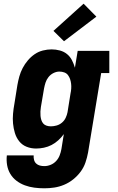

<svg xmlns="http://www.w3.org/2000/svg" viewBox="-20 -795 640 1038"><path d="M220 223Q192 223 165.5 219.5Q139 216 114.5 207Q90 198 69.5 182.5Q49 167 36 145.5Q23 124 18.5 98Q14 72 17 45H162Q161 57 164 69Q167 81 175.5 89Q184 97 195.5 100Q207 103 220 103Q237 103 254 96Q271 89 283.5 75.5Q296 62 302.5 45Q309 28 312 11L325 -70Q312 -52 295 -36.5Q278 -21 258.5 -11Q239 -1 217.5 3.5Q196 8 175 8Q148 8 124 -1.5Q100 -11 84 -31Q68 -51 60.5 -76Q53 -101 50.5 -127Q48 -153 50.5 -180.5Q53 -208 58 -235L74 -335Q78 -358 84.5 -381.5Q91 -405 102.5 -427Q114 -449 130.5 -468.5Q147 -488 167.5 -502Q188 -516 212 -522Q236 -528 259 -528Q282 -528 304 -522Q326 -516 342.5 -502.5Q359 -489 369 -469.5Q379 -450 385 -429L400 -520H571V-400H527L456 30Q451 57 442 83.5Q433 110 416 133Q399 156 376 174.5Q353 193 326.5 204Q300 215 273 219Q246 223 220 223ZM255 -112Q270 -112 286 -116.5Q302 -121 315 -132Q328 -143 335 -158Q342 -173 345 -188L361 -288Q364 -302 365 -315.5Q366 -329 364.5 -342Q363 -355 359 -367Q355 -379 347.5 -389Q340 -399 327.5 -403.5Q315 -408 301 -408Q285 -408 269 -400Q253 -392 242 -378Q231 -364 226 -348Q221 -332 218 -316L201 -216Q199 -204 198.5 -192Q198 -180 199 -168.5Q200 -157 203.5 -146Q207 -135 214 -127Q221 -119 232 -115.5Q243 -112 255 -112ZM326 -572 269 -628 432 -775 501 -705Z"/></svg>

Font: Iosevka Etoile Heavy
Style: Italic
Weight: 900
Italic angle: -9°
Designer: Belleve Invis
Foundry: Belleve Invis
Version: Version 22.1.2; ttfautohint (v1.8.4)